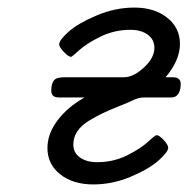

<svg xmlns="http://www.w3.org/2000/svg" viewBox="-20 -484 500 510"><path d="M106 -90.8Q106 -128.9 133.1 -164.6Q160.2 -200.2 203.1 -224.1V-225.1H136.2Q116.2 -225.1 116.2 -243.2Q116.2 -263.2 124 -271Q129.9 -278.8 151.9 -278.8H309.1Q334 -278.8 362.1 -304.4Q390.1 -330.1 390.1 -356.9Q390.1 -378.9 372.6 -391.8Q355 -404.8 326.2 -404.8Q284.2 -404.8 247.6 -387Q210.9 -369.1 190.9 -351.1Q170.9 -333 168.9 -333Q162.1 -333 149.7 -345.9Q137.2 -358.9 137.2 -366.2Q137.2 -377.4 162.1 -399.7Q187 -421.9 236.6 -442.9Q286.1 -463.9 336.9 -463.9Q390.1 -463.9 424.1 -437Q458 -410.2 458 -367.2Q458 -324.2 419.9 -278.8H439Q460 -278.8 460 -261.2Q460 -238.3 448.2 -229Q443.4 -225.1 433.1 -225.1H360.8Q347.7 -225.1 329.1 -215.8Q321.3 -211.9 296.1 -201.9Q271 -191.9 253.9 -183.8Q236.8 -175.8 216.3 -163.3Q195.8 -150.9 185.3 -135Q174.8 -119.1 174.8 -100.1Q174.8 -78.1 192.4 -65.7Q210 -53.2 237.8 -53.2Q280.8 -53.2 316.9 -71Q353 -88.9 372.6 -106.9Q392.1 -125 396 -125Q402.8 -125 414.8 -112.1Q426.8 -99.1 426.8 -91.8Q426.8 -80.6 401.4 -57.9Q376 -35.2 327.4 -14.6Q278.8 5.9 228 5.9Q173.8 5.9 139.9 -21Q106 -47.9 106 -90.8Z"/></svg>

Font: CMU Concrete
Style: Italic
Weight: 500
Italic angle: -14.04°
Version: Version 0.7.0